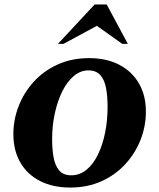

<svg xmlns="http://www.w3.org/2000/svg" viewBox="-20 -832 715 862"><path d="M295 10Q217 10 159.5 -19.5Q102 -49 71 -103Q40 -157 40 -230Q40 -294 63.5 -355Q87 -416 131.5 -465Q176 -514 239 -542.5Q302 -571 380 -571Q458 -571 515 -541.5Q572 -512 603.5 -458Q635 -404 635 -331Q635 -266 611.5 -205.5Q588 -145 543.5 -96Q499 -47 436 -18.5Q373 10 295 10ZM300 -45Q338 -45 368.5 -70Q399 -95 420 -138.5Q441 -182 452 -237Q463 -292 463 -352Q463 -397 456.5 -434.5Q450 -472 431 -494Q412 -516 377 -516Q341 -516 311 -490.5Q281 -465 259.5 -421.5Q238 -378 226 -322.5Q214 -267 214 -208Q214 -163 220.5 -126Q227 -89 245.5 -67Q264 -45 300 -45ZM240 -635 405 -812H459L554 -635H529L415 -716L265 -635Z"/></svg>

Font: Spectral SC ExtraBold
Style: Italic
Weight: 800
Italic angle: -10°
Designer: Jean-Baptiste Levee
Foundry: Production Type
Version: Version 2.001